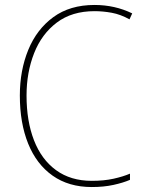

<svg xmlns="http://www.w3.org/2000/svg" viewBox="-20 -744 581 774"><path d="M361 -699Q270 -699 209 -653Q148 -607 117.5 -529.5Q87 -452 87 -359Q87 -256 117 -178.5Q147 -101 206 -58Q265 -15 350 -15Q399 -15 437.5 -23.5Q476 -32 504 -44V-19Q476 -7 437 1.5Q398 10 350 10Q257 10 192 -36Q127 -82 93.5 -165Q60 -248 60 -359Q60 -460 94 -543Q128 -626 195 -675Q262 -724 361 -724Q443 -724 513 -690L502 -666Q466 -686 430.5 -692.5Q395 -699 361 -699Z"/></svg>

Font: Noto Sans Khmer UI SemiCondensed Thin
Style: Regular
Weight: 100
Width: 4
Designer: Danh Hong and the Monotype Design Team
Foundry: Monotype Imaging Inc.
Version: Version 2.002; ttfautohint (v1.8.4.7-5d5b)